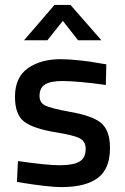

<svg xmlns="http://www.w3.org/2000/svg" viewBox="-20 -751 508 782"><path d="M413 -489 411 -405Q295 -421 233 -421Q186 -421 163.5 -407Q141 -393 141 -360Q141 -333 163.5 -321.5Q186 -310 262 -296Q357 -280 392.5 -249.5Q428 -219 428 -148Q428 -63 378 -26Q328 11 231 11Q201 11 155.5 5.5Q110 0 80 -5L49 -10L53 -95Q171 -78 222 -78Q279 -78 304 -93Q329 -108 329 -145Q329 -174 306 -187Q283 -200 208 -212Q116 -227 78.5 -255.5Q41 -284 41 -357Q41 -436 93.5 -473Q146 -510 227 -510Q259 -510 305.5 -505Q352 -500 382 -494ZM78 -587 202 -731H267L393 -587H298L236 -666L173 -587Z"/></svg>

Font: TitilliumText
Style: Medium
Weight: 500
Designer: Accademia di Belle Arti di Urbino and others
Foundry: Accademia di Belle Arti di Urbino and others.
Version: Version 60.001